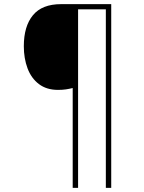

<svg xmlns="http://www.w3.org/2000/svg" viewBox="-20 -780 695 927"><path d="M517 127H491V-735H357V127H331V-355Q315 -351 298.5 -348.5Q282 -346 260 -346Q205 -346 168 -374Q131 -402 113 -450Q95 -498 95 -557Q95 -653 139 -706.5Q183 -760 275 -760H517Z"/></svg>

Font: Noto Sans Sinhala UI Thin
Style: Regular
Weight: 100
Designer: Jelle Bosma - Monotype Design Team
Foundry: Monotype Imaging Inc.
Version: Version 2.006; ttfautohint (v1.8.4.7-5d5b)